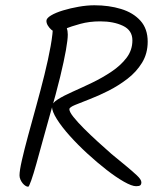

<svg xmlns="http://www.w3.org/2000/svg" viewBox="-20 -728 615 728"><path d="M540 -570Q540 -525 518.5 -490Q497 -455 463 -429Q429 -403 391.5 -384Q354 -365 320 -352Q286 -339 264.5 -330Q243 -321 243 -314Q243 -304 258.5 -284.5Q274 -265 298.5 -240.5Q323 -216 351 -190.5Q379 -165 403 -144Q431 -121 456.5 -100Q482 -79 499 -63Q516 -47 516 -37Q516 -29 512 -25.5Q508 -22 496 -22Q480 -22 450 -39Q420 -56 384 -84Q348 -112 311.5 -145.5Q275 -179 244.5 -213Q214 -247 195.5 -276.5Q177 -306 177 -324Q177 -337 199 -351Q221 -365 256 -380.5Q291 -396 329.5 -414.5Q368 -433 403 -456.5Q438 -480 460 -509Q482 -538 482 -575Q482 -613 446.5 -630Q411 -647 360 -647Q319 -647 284.5 -637.5Q250 -628 226 -618.5Q202 -609 189 -609Q182 -609 174.5 -615.5Q167 -622 161.5 -631Q156 -640 156 -649Q156 -659 173.5 -669.5Q191 -680 219 -688.5Q247 -697 278.5 -702.5Q310 -708 338 -708Q393 -708 439 -694Q485 -680 512.5 -649.5Q540 -619 540 -570ZM54 -63Q54 -81 63 -120.5Q72 -160 86.5 -213.5Q101 -267 117.5 -326.5Q134 -386 148.5 -444.5Q163 -503 172 -553Q181 -603 181 -636Q181 -653 183.5 -659Q186 -665 196 -665Q202 -665 209 -659.5Q216 -654 222.5 -644.5Q229 -635 233 -623Q237 -611 237 -597Q237 -578 230 -538Q223 -498 208 -436Q193 -374 168 -288Q155 -242 142 -194.5Q129 -147 118 -107.5Q107 -68 98.5 -44Q90 -20 87 -20Q82 -20 76.5 -23.5Q71 -27 66 -33Q61 -39 57.5 -47Q54 -55 54 -63Z"/></svg>

Font: Kalam Variable Light
Style: Regular
Weight: 300
Designer: Lipi Raval, Jonny Pinhorn
Foundry: Indian Type Foundry
Version: Version 3.000